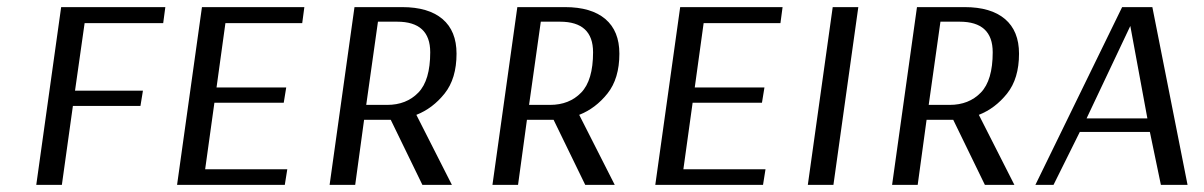

<svg xmlns="http://www.w3.org/2000/svg" viewBox="-20 -520 3387 540"><path d="M375 -222H185L154 0H82L152 -500H445L439 -455H218L191 -265H382Z M781 0H478L548 -500H836L830 -455H614L589 -274H785L778 -231H583L557 -44H788Z M1111 -500Q1185 -500 1224.5 -466.5Q1264 -433 1264 -369Q1264 -299 1230.5 -257Q1197 -215 1151 -197L1251 0H1168L1079 -183H1004L979 0H907L977 -500ZM1043 -459 1010 -225H1069Q1123 -225 1156.5 -259.5Q1190 -294 1190 -373Q1190 -459 1097 -459Z M1569 -500Q1643 -500 1682.5 -466.5Q1722 -433 1722 -369Q1722 -299 1688.5 -257Q1655 -215 1609 -197L1709 0H1626L1537 -183H1462L1437 0H1365L1435 -500ZM1501 -459 1468 -225H1527Q1581 -225 1614.5 -259.5Q1648 -294 1648 -373Q1648 -459 1555 -459Z M2126 0H1823L1893 -500H2181L2175 -455H1959L1934 -274H2130L2123 -231H1928L1902 -44H2133Z M2324 0H2252L2322 -500H2394Z M2693 -500Q2767 -500 2806.5 -466.5Q2846 -433 2846 -369Q2846 -299 2812.5 -257Q2779 -215 2733 -197L2833 0H2750L2661 -183H2586L2561 0H2489L2559 -500ZM2625 -459 2592 -225H2651Q2705 -225 2738.5 -259.5Q2772 -294 2772 -373Q2772 -459 2679 -459Z M3221 -500 3320 0H3245L3214 -149H3017L2943 0H2892L3136 -500ZM3036 -187H3207L3159 -447Z"/></svg>

Font: Arsenal SC
Style: Italic
Weight: 400
Italic angle: -9.10001°
Designer: Andrij Shevchenko
Foundry: Stairsfor
Version: Version 2.001; ttfautohint (v1.8.4.7-5d5b)